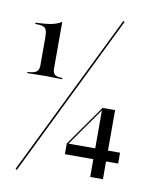

<svg xmlns="http://www.w3.org/2000/svg" viewBox="-85 -752 685 885"><g transform="rotate(10 257.0 -309.5)"><path d="M25.8 -375.8V-381.5Q54.8 -382.3 66.9 -391.1Q79 -400 79 -420.2V-553.2Q79 -575 74.6 -586.3Q70.2 -597.6 58.5 -601.6Q46.8 -605.6 22.6 -605.6V-611.3Q67.7 -612.9 95.2 -618.1Q122.6 -623.4 143.5 -636.3V-418.5Q143.5 -398.4 152.8 -390.3Q162.1 -382.3 188.7 -381.5V-375.8Q172.6 -376.6 159.3 -376.6Q146 -376.6 134.7 -377Q123.4 -377.4 112.9 -377.4Q101.6 -377.4 89.1 -377Q76.6 -376.6 60.9 -376.6Q45.2 -376.6 25.8 -375.8ZM55.6 71.8 49.2 67.7 420.2 -689.5 426.6 -686.3ZM261.3 -37.9V-87.9L395.2 -278.2L398.4 -272.6L267.7 -86.3L266.1 -88.7H510.5V-37.9ZM394.4 45.2V-270.2L395.2 -278.2H454V45.2Z"/></g></svg>

Font: Playfair 144pt SemiCondensed Light
Style: Regular
Weight: 300
Width: 4
Designer: Claus Eggers Sørensen
Foundry: Claus Eggers Sørensen
Version: Version 2.203